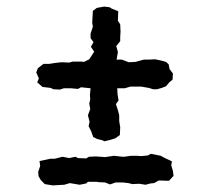

<svg xmlns="http://www.w3.org/2000/svg" viewBox="-20 -632 640 583"><path d="M297 -203 291 -206 275 -210 263 -216 257 -233 249 -249 252 -262 247 -282 254 -301 251 -318 254 -330 253 -343 255 -364 226 -367 217 -362 195 -364H174L162 -360L142 -361L134 -365L109 -368L93 -382L98 -394L90 -412L95 -425L112 -438H129L148 -441L167 -443L190 -442L201 -445H228L235 -444L251 -452L266 -475L256 -490L264 -504L255 -516V-530L262 -551L260 -563L262 -599L274 -608L296 -612L313 -610L319 -606L339 -598L338 -569L345 -558L346 -536L345 -519V-507L333 -492L338 -474L334 -451H350L371 -443L391 -444L402 -447L417 -451H431L451 -452L470 -448L484 -444L492 -437L495 -422L505 -409L504 -390L495 -383L484 -370L471 -365L457 -361H445L432 -365L409 -369H392H376L359 -364H336L337 -345L340 -327L332 -316L339 -294L342 -282V-264L345 -246L344 -222L330 -212L314 -207ZM156 -70 140 -69 116 -73 104 -85 97 -97 96 -110 102 -128 100 -143 133 -150H146L170 -156L190 -152L209 -156L217 -152L242 -151L250 -156L271 -157L299 -155L320 -158L326 -159L352 -156H357L378 -159H394L409 -158L429 -160L438 -165L468 -159L479 -153L502 -142L500 -130L505 -113L507 -98L493 -83L462 -84L448 -76L437 -75L422 -71L403 -74L382 -73L370 -76L353 -78H331L314 -72L299 -78L278 -79L274 -80H247L242 -75L222 -71L192 -76L175 -71Z"/></svg>

Font: Winky Rough Medium
Style: Regular
Weight: 500
Designer: Simon Atzbach
Foundry: typofactur
Version: Version 1.206; ttfautohint (v1.8.4.7-5d5b)